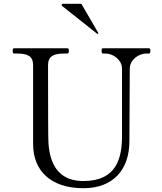

<svg xmlns="http://www.w3.org/2000/svg" viewBox="-20 -981 855 1015"><path d="M309 -949C306 -952 306 -952 306 -954C306 -958 309 -961 313 -961H410L499 -808C500 -806 500 -806 500 -805C500 -804 498 -802 496 -802C495 -802 494 -802 493 -803ZM421 14C580 14 664 -86 664 -234C664 -300 666 -534 666 -618C666 -666 715 -698 752 -698H767C773 -698 775 -703 775 -712C775 -721 774 -726 767 -726H524C519 -726 517 -721 517 -712C517 -703 519 -698 524 -698H539C576 -698 625 -666 625 -618V-263C625 -146 597 -24 421 -24C255 -24 235 -166 235 -263C235 -290 234 -344 234 -636C234 -684 263 -698 321 -698H336C342 -698 344 -703 344 -712C344 -721 343 -726 336 -726H54C49 -726 47 -721 47 -712C47 -703 49 -698 54 -698H69C127 -698 155 -684 155 -636V-219C155 -81 246 14 421 14Z"/></svg>

Font: Shippori Mincho OTF
Style: Regular
Weight: 400
Designer: FONTDASU
Foundry: FONTDASU / Google Inc. / but / Adobe
Version: Version 3.300;hotconv 1.0.109;makeotfexe 2.5.65596